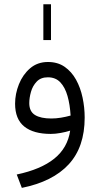

<svg xmlns="http://www.w3.org/2000/svg" viewBox="-20 -639 477 919"><path d="M187.5 -447.3V-618.7H224.1V-447.3ZM385.3 -76.2Q385.3 64.9 308.8 147.7Q232.4 230.5 84.5 260.3L60.1 196.3Q175.8 171.9 239.7 120.4Q303.7 68.8 315.9 -13.7Q295.9 -7.3 270.5 -2.7Q245.1 2 223.1 2Q140.1 2 96.2 -33.4Q52.2 -68.8 52.2 -142.6Q52.2 -189.9 70.6 -235.8Q88.9 -281.7 124 -312Q159.2 -342.3 209.5 -342.3Q256.3 -342.3 289.6 -319.1Q322.8 -295.9 344 -257.6Q365.2 -219.2 375.2 -171.9Q385.3 -124.5 385.3 -76.2ZM225.6 -71.8Q248 -71.8 271.7 -75.7Q295.4 -79.6 317.9 -85.9Q314.9 -138.2 303.2 -179.4Q291.5 -220.7 268.8 -244.9Q246.1 -269 209 -269Q175.3 -269 155.8 -248.5Q136.2 -228 128.2 -199.2Q120.1 -170.4 120.1 -145.5Q120.1 -105.5 147.5 -88.6Q174.8 -71.8 225.6 -71.8Z"/></svg>

Font: Vazirmatn FD Light
Style: Regular
Weight: 300
Designer: Saber Rastikerdar
Foundry: Saber Rastikerdar
Version: Version 33.003